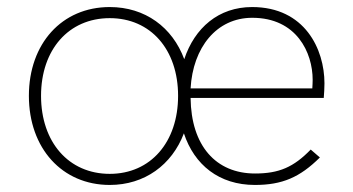

<svg xmlns="http://www.w3.org/2000/svg" viewBox="-20 -519 1002 545"><path d="M703.5 6C781 6 831 -15.5 888 -72L862 -94.5C813.5 -44.5 772 -26.5 704 -26.5C593 -26.5 522.5 -105 521 -241H899C900 -251 901 -271.5 901 -282.5C901 -379 845.5 -499 695.5 -499C600.5 -499 532.5 -440 503 -351C469.5 -441.5 392 -499 291.5 -499C155.5 -499 62 -395 62 -247C62 -98 156.5 6 291.5 6C390.5 6 468 -51 502 -140.5C531.5 -51 602 6 703.5 6ZM96.5 -247C96.5 -378 175 -467.5 291.5 -467.5C407.5 -467.5 485.5 -378.5 485.5 -247C485.5 -115.5 407.5 -25.5 291.5 -25.5C175 -25.5 96.5 -115.5 96.5 -247ZM521 -268C527.5 -384 594.5 -468.5 696 -468.5C822 -468.5 867.5 -369.5 867.5 -292.5C867.5 -285 867 -276.5 866.5 -268Z"/></svg>

Font: HK Grotesk ExtraLight
Style: Regular
Weight: 200
Designer: Alfredo Marco Pradil
Foundry: Hanken Design Co.
Version: Version 3.001;FEAKit 1.0